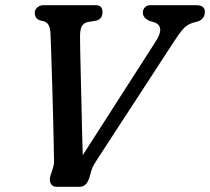

<svg xmlns="http://www.w3.org/2000/svg" viewBox="-20 -720 810 740"><path d="M530.5 -671Q530.5 -684 538.8 -692Q547 -700 559 -700H736Q769.5 -700 769.5 -674.5Q769.5 -647 743 -637.5L725.5 -633Q700.5 -625.5 685 -607.5Q669.5 -589.5 646 -553L355.5 -107Q347.5 -95 341.2 -84Q335 -73 331.5 -60L325 -37Q320.5 -21.5 311.5 -10.8Q302.5 0 285 0H198Q182 0 175.5 -12.8Q169 -25.5 174.5 -43L184 -72Q189 -88 188.2 -103.8Q187.5 -119.5 187.5 -135.5Q187.5 -147 186.8 -179.5Q186 -212 185 -256.8Q184 -301.5 182.5 -351.5Q181 -401.5 179.5 -449Q178 -496.5 176.8 -534.5Q175.5 -572.5 174.5 -592.5Q173 -630 150.5 -637.5L134 -641.5Q114 -648.5 114 -671Q114 -683 124 -691.5Q134 -700 147.5 -700H349.5Q375 -700 375 -673.5Q375 -646.5 351 -640.5L318 -635Q302 -631.5 295 -618.2Q288 -605 288.5 -576.5Q288.5 -560.5 289.2 -522.8Q290 -485 291.2 -434.2Q292.5 -383.5 293.8 -327.5Q295 -271.5 296.2 -218Q297.5 -164.5 299 -122L579 -558.5Q598.5 -588.5 597.5 -606.2Q596.5 -624 579 -632.5L554.5 -640Q530.5 -652 530.5 -671Z"/></svg>

Font: Fraunces 9pt S100
Style: Italic
Weight: 400
Italic angle: -16°
Version: Version 1.000; ttfautohint (v1.8.3)